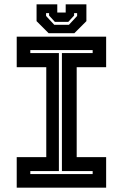

<svg xmlns="http://www.w3.org/2000/svg" viewBox="-20 -870 570 890"><path d="M57.5 0V-141.5H194.5V-558.5H57.5V-700H472V-558.5H335.5V-141.5H472V0ZM120.5 -63H409.5V-77H267V-624H409.5V-638H120.5V-624H253V-77H120.5ZM205.5 -716 149.5 -772V-850H245.5V-812H284.5V-850H380.5V-772L324.5 -716ZM231.5 -755H299.5L337.5 -796V-809H323.5V-798L296.5 -768.5H234.5L207.5 -798V-809H193.5V-796Z"/></svg>

Font: Tourney Thin
Style: Regular
Weight: 100
Designer: Tyler Finck
Foundry: Etcetera Type Co
Version: Version 1.015